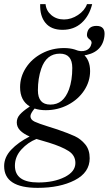

<svg xmlns="http://www.w3.org/2000/svg" viewBox="-56 -662 525 927"><path d="M-36 140Q-36 97 -2 61Q32 25 87 -3Q57 -16 41 -32.5Q25 -49 25 -71Q25 -92 39.5 -108.5Q54 -125 81 -143L88 -148Q41 -176 41 -241Q41 -291 69 -334.5Q97 -378 146 -404Q195 -430 253 -430Q311 -430 345 -401.5Q379 -373 379 -319Q379 -269 350.5 -225.5Q322 -182 272.5 -156Q223 -130 165 -130Q135 -130 111 -138Q91 -114 91 -101Q91 -84 111.5 -74.5Q132 -65 174 -52L221 -37Q276 -18 305 -4.5Q334 9 355.5 35Q377 61 377 102Q377 171 305 208Q233 245 126 245Q-36 245 -36 140ZM308 125Q308 88 275 67Q242 46 181 27L120 9Q79 25 47.5 59.5Q16 94 16 138Q16 219 129 219Q204 219 256 193Q308 167 308 125ZM277 -230Q293 -274 293 -334Q293 -403 233 -403Q168 -403 143 -330Q127 -283 127 -226Q127 -157 187 -157Q219 -157 241 -175Q263 -193 277 -230ZM386 -453Q388 -464 375 -473Q362 -482 364 -498Q369 -537 410 -537Q455 -537 448 -486Q437 -404 340 -393L307 -422Q336 -410 358.5 -418.5Q381 -427 386 -453ZM138 -642H164Q167 -610 192 -589Q217 -568 253 -568Q288 -568 320.5 -589.5Q353 -611 364 -642H389Q375 -585 338 -551.5Q301 -518 246 -518Q191 -518 163.5 -551.5Q136 -585 138 -642Z"/></svg>

Font: Unna
Style: Italic
Weight: 400
Italic angle: -8.05°
Designer: Jorge de Buen Unna
Foundry: Omnibus-Type
Version: Version 2.008